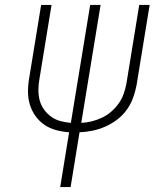

<svg xmlns="http://www.w3.org/2000/svg" viewBox="-20 -755 640 775"><path d="M223 0 259 -221Q232 -223 206 -230Q180 -237 159 -251.5Q138 -266 123 -287Q108 -308 100.5 -333Q93 -358 93 -385.5Q93 -413 98 -441L146 -735H188L139 -435Q135 -413 135 -391Q135 -369 140.5 -349Q146 -329 158 -312.5Q170 -296 186.5 -284Q203 -272 223.5 -266.5Q244 -261 266 -259L344 -735H386L308 -259Q329 -260 349.5 -265Q370 -270 390.5 -279.5Q411 -289 428 -303.5Q445 -318 458 -336Q471 -354 478.5 -374.5Q486 -395 490 -416L542 -735H584L531 -410Q526 -384 516.5 -358.5Q507 -333 491 -311Q475 -289 452.5 -272Q430 -255 405 -244Q380 -233 353.5 -227.5Q327 -222 301 -221L265 0Z"/></svg>

Font: Iosevka XLt Ex Obl
Style: Regular
Weight: 200
Width: 7
Italic angle: -9°
Monospace: yes
Designer: Belleve Invis
Foundry: Belleve Invis
Version: Version 32.5.0; ttfautohint (v1.8.4)